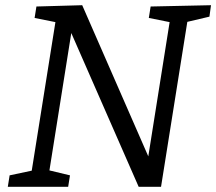

<svg xmlns="http://www.w3.org/2000/svg" viewBox="-20 -718 831 738"><path d="M559 -693 791 -698 785 -654 700 -634 599 0H513L254 -591L170 -63L249 -44L242 0H10L17 -44L102 -62L193 -633L113 -649L120 -693L296 -698L550 -117L632 -633L552 -649Z"/></svg>

Font: Bitter Pro
Style: Italic
Weight: 400
Italic angle: -9°
Designer: Sol Matas, and Bitter project Authors
Foundry: Sol Matas
Version: Version 1.010